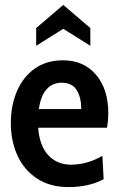

<svg xmlns="http://www.w3.org/2000/svg" viewBox="-20 -750 483 780"><path d="M24 -250Q24 -322 49 -380Q74 -438 121.5 -471.5Q169 -505 236 -505Q320 -505 370 -446.5Q420 -388 420 -289Q420 -264 415 -231H135Q141 -156 177 -118.5Q213 -81 268 -81Q334 -81 396 -117L401 -22Q342 10 258 10Q183 10 130 -25Q77 -60 50.5 -119Q24 -178 24 -250ZM310 -307Q310 -356 291 -385Q272 -414 231 -414Q193 -414 169 -387Q145 -360 138 -307ZM127 -636 237 -730 347 -636V-564L237 -633L127 -564Z"/></svg>

Font: Cabin Condensed SemiBold
Style: Regular
Weight: 600
Width: 3
Designer: Pablo Impallari
Foundry: Pablo Impallari. http://www.impallari.com Igino Marini. http://www.ikern.com
Version: Version 2.200